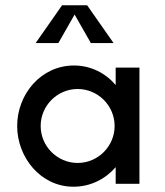

<svg xmlns="http://www.w3.org/2000/svg" viewBox="-20 -696 623 727"><path d="M274 -359C351 -359 414 -296 414 -219C414 -142 351 -79 274 -79C197 -79 134 -142 134 -219C134 -296 197 -359 274 -359ZM418 -374C380 -419 324 -448 260 -448C135 -448 45 -339 45 -219C45 -100 134 11 258 11C323 11 379 -18 418 -63V0H508V-440H418ZM310 -676H215L115 -533H201L262.5 -640.9L324 -533H410Z"/></svg>

Font: Glacial Indifference
Style: Medium
Weight: 500
Version: Version 1.001